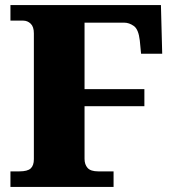

<svg xmlns="http://www.w3.org/2000/svg" viewBox="-20 -734 684 754"><path d="M21 0V-61H56Q88 -61 100.5 -72.5Q113 -84 113 -109V-603Q113 -629 100.5 -641Q88 -653 71 -653H21V-714H612L617 -523H534L529 -575Q524 -619 505.5 -632Q487 -645 468 -645H312V-384H547V-317H312V-110Q312 -88 324 -74.5Q336 -61 366 -61H426V0Z"/></svg>

Font: Noto Serif Ethiopic Black
Style: Regular
Weight: 900
Designer: Monotype Design Team
Foundry: Monotype Imaging Inc.
Version: Version 2.102; ttfautohint (v1.8.4.7-5d5b)